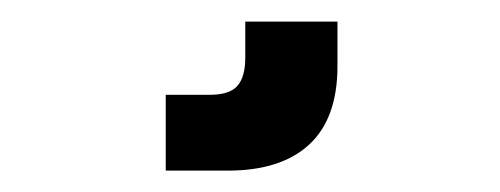

<svg xmlns="http://www.w3.org/2000/svg" viewBox="-20 30 461 177"><path d="M206.1 83.5V49.9H291.1V91Q291.1 139.1 265.1 163.2Q239.1 187.3 189.9 187.3H132.8V117.4H173.2Q191.7 117.4 198.9 109.1Q206.1 100.8 206.1 83.5Z"/></svg>

Font: Teko Variable Light
Style: Regular
Weight: 300
Designer: Manushi Parikh, Jonny Pinhorn
Foundry: Indian Type Foundry
Version: Version 3.000